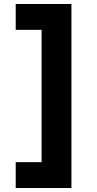

<svg xmlns="http://www.w3.org/2000/svg" viewBox="-20 -765 489 965"><path d="M59 50H189V-615H59V-745H339V180H59Z"/></svg>

Font: Evergrow Sans 
Style: ExtraBold
Weight: 800
Foundry: 10Web
Version: Version 1.000